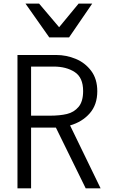

<svg xmlns="http://www.w3.org/2000/svg" viewBox="-20 -1024 640 1044"><path d="M75 -725H286Q340.5 -725 391.5 -704Q442.5 -683 475.8 -638.8Q509 -594.5 509 -528Q509 -454.5 468 -407.8Q427 -361 361 -342L527 0H446L284 -330H273H149V0H75ZM432 -529Q432 -602.5 386.2 -632.2Q340.5 -662 272 -662H149V-395H251Q305.5 -395 344 -404.2Q382.5 -413.5 407.2 -442.8Q432 -472 432 -529ZM118.5 -1004.5H192.5L301.5 -876L407.5 -1004.5H481.5L355.5 -820.5H248Z"/></svg>

Font: JuliaMono Light
Style: Regular
Weight: 300
Monospace: yes
Designer: cormullion
Foundry: corm
Version: Version 0.054; ttfautohint (v1.8.4)